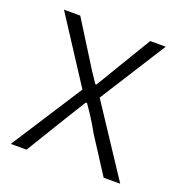

<svg xmlns="http://www.w3.org/2000/svg" viewBox="-103 -621 666 709"><g transform="rotate(20 230.0 -266.5)"><path d="M15 0H77L163 -141C184 -174 203 -207 223 -238H228C250 -207 271 -174 289 -141L380 0H445L265 -273L430 -533H369L290 -402C272 -372 255 -343 237 -314H233C213 -343 194 -372 176 -402L94 -533H30L195 -279Z"/></g></svg>

Font: Noto Sans CJK Light
Style: Regular
Weight: 300
Designer: Ryoko NISHIZUKA (kana & ideographs); Paul D. Hunt (Latin, Greek & Cyrillic); Wenlong ZHANG (bopomofo); Sandoll Communica
Foundry: Adobe Systems Incorporated
Version: Version 1.000;PS 1;hotconv 1.0.78;makeotf.lib2.5.61930